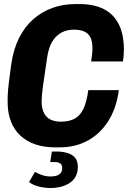

<svg xmlns="http://www.w3.org/2000/svg" viewBox="-20 -716 640 946"><path d="M251 10Q198.5 10 155.5 -4.2Q112.5 -18.5 81.5 -46.8Q50.5 -75 34 -117.2Q17.5 -159.5 17.5 -215Q17.5 -230.5 18 -245.2Q18.5 -260 20.2 -279Q22 -298 25.8 -326.8Q29.5 -355.5 35.5 -399.5Q46 -473 73.8 -528.5Q101.5 -584 143.8 -621.2Q186 -658.5 238.8 -677.2Q291.5 -696 351.5 -696H372Q443 -696 491.5 -671.2Q540 -646.5 565.2 -596.5Q590.5 -546.5 590.5 -470Q590.5 -456 589.2 -442Q588 -428 586 -413H429Q432 -432 433.8 -448.2Q435.5 -464.5 435.5 -478Q435.5 -513.5 424.8 -533.2Q414 -553 393.8 -561.5Q373.5 -570 344 -570Q312 -570 284.8 -556.5Q257.5 -543 238.5 -512.8Q219.5 -482.5 212 -431Q198 -339 191.5 -289.8Q185 -240.5 185 -218.5Q185 -181 197 -158.5Q209 -136 230.2 -126.2Q251.5 -116.5 279 -116.5Q321 -116.5 348.2 -131.5Q375.5 -146.5 391.5 -180.8Q407.5 -215 415 -272H565.5Q553.5 -182 513.2 -119Q473 -56 411.8 -23Q350.5 10 275.5 10ZM231.5 210.5Q201 210.5 171.5 203.2Q142 196 123 181L152.5 130.5Q165.5 139 186 146.2Q206.5 153.5 230 153.5Q244.5 153.5 257.2 150Q270 146.5 278.2 137.5Q286.5 128.5 286.5 112Q286.5 96 276.8 89.2Q267 82.5 251.5 82.5H227.5L235.5 30.5H258Q285 30.5 309 36.8Q333 43 348.2 59.2Q363.5 75.5 363.5 105Q363.5 137.5 350 158.2Q336.5 179 315.5 190.2Q294.5 201.5 272 206Q249.5 210.5 231.5 210.5Z"/></svg>

Font: Chivo Mono Medium
Style: Italic
Weight: 500
Italic angle: -8.05°
Monospace: yes
Designer: Hector Gatti
Foundry: Omnibus-Type
Version: Version 1.008